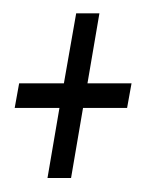

<svg xmlns="http://www.w3.org/2000/svg" viewBox="-20 -380 230 281"><path d="M49.5 -119.5H84L101.5 -222H166L172.5 -258H108L125.5 -360.5H91.5L73.5 -258H8L1.5 -222H67Z"/></svg>

Font: Anybody UltraCondensed Light
Style: Italic
Weight: 300
Width: 1
Italic angle: -10°
Version: Version 1.113;gftools[0.9.25]